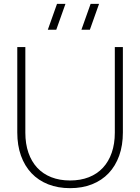

<svg xmlns="http://www.w3.org/2000/svg" viewBox="-20 -965 730 1000"><path d="M404 -810 452 -945H496L448 -810ZM229 -810 277 -945H321L273 -810ZM345 15Q281.5 15 230.5 -5.2Q179.5 -25.5 144 -63Q108.5 -100.5 89.2 -154.2Q70 -208 70 -275V-720H112V-274Q112 -216 128 -169.8Q144 -123.5 174 -91.2Q204 -59 247.2 -42Q290.5 -25 345 -25Q399.5 -25 442.8 -42Q486 -59 516 -91.2Q546 -123.5 562 -169.8Q578 -216 578 -274V-720H620V-275Q620 -208 600.8 -154.2Q581.5 -100.5 546 -63Q510.5 -25.5 459.5 -5.2Q408.5 15 345 15Z"/></svg>

Font: Vela Sans ExtLt
Style: Regular
Weight: 200
Designer: Principal design: Mikhail Sharanda - project Manrope.
Design modification: Ravid Balaliev
Foundry: Mikhail Sharanda
Version: Version 1.001